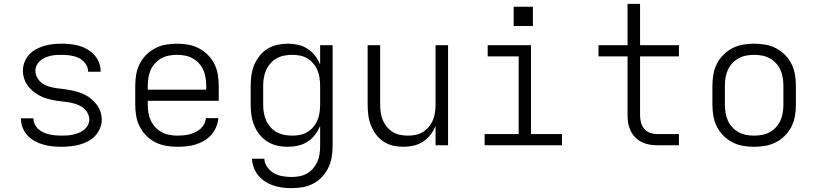

<svg xmlns="http://www.w3.org/2000/svg" viewBox="-20 -755 4240 998"><path d="M299 8Q275 8 251.5 5.5Q228 3 205 -3.5Q182 -10 161 -21.5Q140 -33 123.5 -50.5Q107 -68 98 -90.5Q89 -113 89 -137Q89 -138 89 -138.5Q89 -139 89 -140H154Q154 -140 154 -139.5Q154 -139 154 -139Q154 -123 161 -108.5Q168 -94 180 -83.5Q192 -73 206.5 -66.5Q221 -60 236.5 -56.5Q252 -53 267.5 -51.5Q283 -50 299 -50Q314 -50 329.5 -51Q345 -52 360.5 -55.5Q376 -59 390.5 -65Q405 -71 417 -80.5Q429 -90 436.5 -104Q444 -118 444 -134Q444 -153 433.5 -170.5Q423 -188 406.5 -199Q390 -210 371 -215.5Q352 -221 332.5 -224Q313 -227 293.5 -229Q274 -231 254.5 -235Q235 -239 216.5 -245Q198 -251 180.5 -261Q163 -271 148 -284Q133 -297 122 -313Q111 -329 105 -348Q99 -367 99 -387Q99 -410 107.5 -432Q116 -454 131.5 -471Q147 -488 167.5 -499Q188 -510 210 -516.5Q232 -523 255 -525.5Q278 -528 301 -528Q324 -528 347 -525.5Q370 -523 392.5 -516.5Q415 -510 435 -498Q455 -486 470.5 -469Q486 -452 494.5 -430Q503 -408 503 -385Q503 -384 503 -383Q503 -382 503 -382H438Q438 -382 438 -382.5Q438 -383 438 -383Q438 -398 431.5 -412Q425 -426 414 -436.5Q403 -447 389.5 -453.5Q376 -460 361 -463.5Q346 -467 331 -468.5Q316 -470 301 -470Q286 -470 271 -469Q256 -468 241.5 -464.5Q227 -461 213.5 -455Q200 -449 188.5 -439Q177 -429 170.5 -415.5Q164 -402 164 -387Q164 -367 174.5 -349.5Q185 -332 201 -321Q217 -310 236.5 -304.5Q256 -299 275.5 -296.5Q295 -294 314.5 -291.5Q334 -289 353 -285Q372 -281 391 -275Q410 -269 427 -259.5Q444 -250 459 -236.5Q474 -223 485.5 -207Q497 -191 503 -172Q509 -153 509 -133Q509 -110 499.5 -87.5Q490 -65 474 -48Q458 -31 436.5 -20Q415 -9 392.5 -3Q370 3 346 5.5Q322 8 299 8Z M902 8Q873 8 844 3Q815 -2 788.5 -15Q762 -28 741 -49Q720 -70 706.5 -96.5Q693 -123 688 -152Q683 -181 683 -210V-310Q683 -339 688 -368Q693 -397 706 -423Q719 -449 740 -470Q761 -491 787 -504.5Q813 -518 842 -523Q871 -528 900 -528Q929 -528 958 -523Q987 -518 1013 -504.5Q1039 -491 1060 -470Q1081 -449 1094 -423Q1107 -397 1112 -368Q1117 -339 1117 -310V-231H748V-210Q748 -189 751.5 -168Q755 -147 764 -128Q773 -109 787.5 -93.5Q802 -78 820.5 -68Q839 -58 860 -54Q881 -50 902 -50Q918 -50 934 -51.5Q950 -53 965.5 -57Q981 -61 995.5 -68Q1010 -75 1022 -85.5Q1034 -96 1041.5 -110.5Q1049 -125 1050 -141H1115Q1113 -117 1103.5 -94.5Q1094 -72 1078 -54Q1062 -36 1041 -23.5Q1020 -11 997 -4Q974 3 950 5.5Q926 8 902 8ZM1052 -289V-310Q1052 -331 1048.5 -352Q1045 -373 1036.5 -392Q1028 -411 1013.5 -426.5Q999 -442 981 -452Q963 -462 942 -466Q921 -470 900 -470Q879 -470 858 -466Q837 -462 819 -452Q801 -442 786.5 -426.5Q772 -411 763.5 -392Q755 -373 751.5 -352Q748 -331 748 -310V-289Z M1496 223Q1472 223 1448.5 220Q1425 217 1402 209.5Q1379 202 1359 189Q1339 176 1323.5 158Q1308 140 1299.5 117Q1291 94 1289 70H1354Q1355 94 1369.5 114Q1384 134 1404.5 145.5Q1425 157 1449 161Q1473 165 1496 165Q1517 165 1537.5 161Q1558 157 1576 146.5Q1594 136 1607.5 120.5Q1621 105 1629.5 86Q1638 67 1641 46.5Q1644 26 1644 5V-101Q1634 -76 1617.5 -54.5Q1601 -33 1578.5 -18.5Q1556 -4 1529.5 2Q1503 8 1476 8Q1448 8 1421 2Q1394 -4 1370.5 -18.5Q1347 -33 1329.5 -55Q1312 -77 1301.5 -102.5Q1291 -128 1287 -155Q1283 -182 1283 -210V-310Q1283 -338 1287 -365Q1291 -392 1301.5 -417.5Q1312 -443 1329.5 -465Q1347 -487 1370.5 -501.5Q1394 -516 1421 -522Q1448 -528 1476 -528Q1503 -528 1529.5 -522Q1556 -516 1578.5 -501.5Q1601 -487 1617.5 -465.5Q1634 -444 1644 -419V-520H1709V5Q1709 34 1704 62.5Q1699 91 1686.5 117Q1674 143 1654 164.5Q1634 186 1608 199.5Q1582 213 1553.5 218Q1525 223 1496 223ZM1499 -50Q1520 -50 1540 -54Q1560 -58 1577.5 -68.5Q1595 -79 1608.5 -95Q1622 -111 1630 -130Q1638 -149 1641 -169.5Q1644 -190 1644 -210V-310Q1644 -330 1641 -350.5Q1638 -371 1630 -390Q1622 -409 1608.5 -425Q1595 -441 1577.5 -451.5Q1560 -462 1540 -466Q1520 -470 1499 -470Q1478 -470 1457.5 -466Q1437 -462 1418.5 -452Q1400 -442 1386 -426Q1372 -410 1363.5 -391Q1355 -372 1351.5 -351.5Q1348 -331 1348 -310V-210Q1348 -189 1351.5 -168.5Q1355 -148 1363.5 -129Q1372 -110 1386 -94Q1400 -78 1418.5 -68Q1437 -58 1457.5 -54Q1478 -50 1499 -50Z M2077 8Q2050 8 2023 2Q1996 -4 1973.5 -19Q1951 -34 1934.5 -56Q1918 -78 1908 -103.5Q1898 -129 1894.5 -156Q1891 -183 1891 -210V-520H1956V-210Q1956 -190 1959 -169.5Q1962 -149 1970 -130Q1978 -111 1991 -95.5Q2004 -80 2021.5 -69Q2039 -58 2059.5 -54Q2080 -50 2100 -50Q2120 -50 2140.5 -54Q2161 -58 2178.5 -69Q2196 -80 2209 -95.5Q2222 -111 2230 -130Q2238 -149 2241 -169.5Q2244 -190 2244 -210V-520H2309V0H2244V-101Q2234 -76 2217.5 -54.5Q2201 -33 2178.5 -18.5Q2156 -4 2129.5 2Q2103 8 2077 8Z M2499 0V-58H2676V-462H2515V-520H2740V-58H2901V0ZM2750 -620H2650V-720H2750Z M3397 0Q3376 0 3355.5 -3.5Q3335 -7 3316.5 -16Q3298 -25 3283 -40Q3268 -55 3258.5 -74Q3249 -93 3245.5 -113.5Q3242 -134 3242 -155V-462H3091V-520H3242V-735H3307V-520H3509V-462H3307V-155Q3307 -136 3312 -117.5Q3317 -99 3329.5 -84.5Q3342 -70 3360 -64Q3378 -58 3397 -58H3509V0Z M3900 8Q3871 8 3842 3Q3813 -2 3787 -15.5Q3761 -29 3740 -50Q3719 -71 3706 -97Q3693 -123 3688 -152Q3683 -181 3683 -210V-310Q3683 -339 3688 -368Q3693 -397 3706 -423Q3719 -449 3740 -470Q3761 -491 3787 -504.5Q3813 -518 3842 -523Q3871 -528 3900 -528Q3929 -528 3958 -523Q3987 -518 4013 -504.5Q4039 -491 4060 -470Q4081 -449 4094 -423Q4107 -397 4112 -368Q4117 -339 4117 -310V-210Q4117 -181 4112 -152Q4107 -123 4094 -97Q4081 -71 4060 -50Q4039 -29 4013 -15.5Q3987 -2 3958 3Q3929 8 3900 8ZM3900 -50Q3921 -50 3942 -54Q3963 -58 3981 -68Q3999 -78 4013.5 -93.5Q4028 -109 4036.5 -128Q4045 -147 4048.5 -168Q4052 -189 4052 -210V-310Q4052 -331 4048.5 -352Q4045 -373 4036.5 -392Q4028 -411 4013.5 -426.5Q3999 -442 3981 -452Q3963 -462 3942 -466Q3921 -470 3900 -470Q3879 -470 3858 -466Q3837 -462 3819 -452Q3801 -442 3786.5 -426.5Q3772 -411 3763.5 -392Q3755 -373 3751.5 -352Q3748 -331 3748 -310V-210Q3748 -189 3751.5 -168Q3755 -147 3763.5 -128Q3772 -109 3786.5 -93.5Q3801 -78 3819 -68Q3837 -58 3858 -54Q3879 -50 3900 -50Z"/></svg>

Font: Iosevka SS04 Light Extended
Style: Regular
Weight: 300
Width: 7
Monospace: yes
Designer: Belleve Invis
Foundry: Belleve Invis
Version: Version 19.0.0; ttfautohint (v1.8.4)